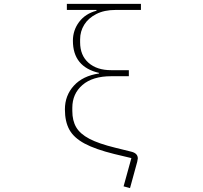

<svg xmlns="http://www.w3.org/2000/svg" viewBox="-20 -797 1040 985"><path d="M647 168 614 159 654 14 566 -7Q469 -31 414 -60.5Q359 -90 336 -131.5Q313 -173 313 -236Q313 -307 359 -357.5Q405 -408 488 -420V-423Q354 -454 354 -588Q354 -642 386 -684.5Q418 -727 475 -742V-746H323V-777H703V-746H573Q515 -746 474 -725Q433 -704 412 -670Q391 -636 391 -595V-580Q391 -513 434 -475Q477 -437 550 -437H641V-406H551Q455 -406 403 -361Q351 -316 351 -244V-228Q351 -178 371 -144Q391 -110 438.5 -85Q486 -60 572 -39L653 -19Q687 -11 687 16Q687 18 684 33Z"/></svg>

Font: IBM Plex Sans JP ExtraLight
Style: Regular
Weight: 200
Designer: Mike Abbink; Paul van der Laan; Pieter van Rosmalen; Wujin Sim; Yejin Wi; Jinhee Kim; Boomi Park; Yona Kim; Kichan Ma
Foundry: Sandoll Inc.
Version: Version 1.001